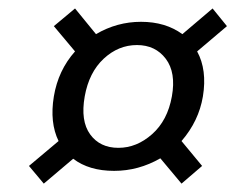

<svg xmlns="http://www.w3.org/2000/svg" viewBox="-20 -606 577 456"><path d="M388.2 -377Q398.4 -433.6 373.8 -466.3Q349.1 -499 305.2 -499Q261.2 -499 226.3 -466.6Q191.4 -434.1 181.2 -377Q170.9 -318.8 194.1 -286.9Q217.3 -254.9 261.2 -254.9Q304.7 -254.9 341.3 -287.4Q377.9 -319.8 388.2 -377ZM411.1 -169.9 360.8 -230Q309.1 -200.2 251 -200.2Q191.4 -200.2 153.8 -229L84 -169.9L48.8 -211.9L119.1 -271Q97.7 -314.9 107.9 -377Q118.2 -439 158.2 -483.9L107.9 -543.9L158.2 -585.9L208 -524.9Q257.8 -554.2 314.9 -554.2Q373 -554.2 413.1 -524.9L484.9 -585.9L519 -543.9L448.2 -483.9Q472.2 -439.9 461.9 -377Q452.1 -318.4 411.1 -271L460 -211.9Z"/></svg>

Font: SVN-Poppins
Style: Italic
Weight: 400
Italic angle: -10°
Designer: Ninad Kale (Devanagari), Jonny Pinhorn (Latin)
Foundry: Indian Type Foundry
Version: Version 3.002 2017